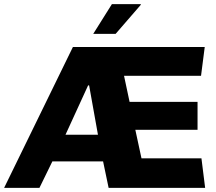

<svg xmlns="http://www.w3.org/2000/svg" viewBox="-26 -915 1053 935"><path d="M953 -546H578L605 -419H936V-283H633L663 -144H955L973 0H503L476 -129H229L166 0H-6L329 -686H971ZM403 -499 293 -259H451L408 -499ZM659 -895 660 -892 537 -750H428L519 -895Z"/></svg>

Font: Chivo ExtraBold
Style: Regular
Weight: 800
Designer: Hector Gatti
Foundry: Omnibus-Type
Version: Version 1.007